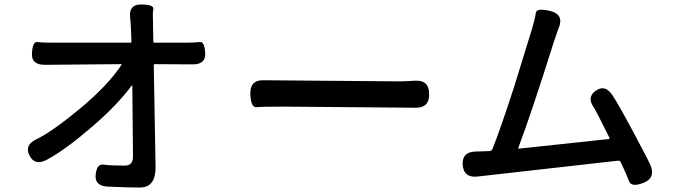

<svg xmlns="http://www.w3.org/2000/svg" viewBox="-20 -804 3010 859"><path d="M606 35Q575 35 544 34L464 31Q403 29 408 -22Q413 -72 443 -67.5Q473 -63 538 -63Q575 -63 575 -103L572 -420Q572 -425 569 -421Q504 -333 391 -236Q270 -132 189 -89Q136 -61 112 -108Q88 -155 143 -181Q217 -217 345 -324Q462 -422 523 -513Q526 -517 521 -517L181 -514Q119 -514 123 -566Q126 -619 147 -616Q168 -613 219 -613H563Q568 -613 568 -618L566 -671Q565 -700 562 -729Q557 -785 613 -784Q669 -783 666 -763.5Q663 -744 664 -731Q665 -700 665 -669L666 -618Q666 -613 671 -613H809Q853 -613 874 -616Q895 -619 898 -567Q902 -515 840 -516L673 -517Q668 -517 668 -512L676 -55Q676 35 606 35Z M1100 -383Q1098 -446 1158 -445L1761 -440Q1790 -440 1819 -442L1838 -443Q1899 -446 1900 -385Q1902 -322 1841 -322L1246 -327Q1154 -327 1128 -324.5Q1102 -322 1100 -383Z M2859 14Q2805 35 2794.5 7Q2784 -21 2758 -77Q2754 -86 2744 -85L2115 -14Q2055 -8 2050 -66Q2046 -124 2107 -126L2169 -128Q2180 -128 2184 -139Q2219 -227 2280 -415L2359 -671Q2374 -721 2377 -745.5Q2380 -770 2441 -755Q2503 -740 2481 -682L2478 -675Q2468 -648 2459 -620Q2357 -296 2299 -143Q2297 -138 2302 -139L2704 -182Q2709 -183 2707 -187Q2643 -315 2639 -320Q2603 -368 2645 -398Q2687 -428 2720 -378Q2745 -341 2812.5 -215Q2880 -89 2891 -63Q2913 -7 2859 14Z"/></svg>

Font: Resource Han Rounded TW Medium
Style: Regular
Weight: 500
Designer: Cyano Hao (round all glyphs); Ryoko NISHIZUKA 西塚涼子 (kana, bopomofo & ideographs); Paul D. Hunt (Latin, Greek & Cyrillic)
Foundry: Cyano Hao
Version: 0.990